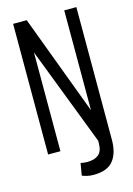

<svg xmlns="http://www.w3.org/2000/svg" viewBox="-129 -766 687 995"><g transform="rotate(-15 214.5 -269.0)"><path d="M45 0V-701H118L319 -164V-700H384V12Q384 82 352.5 122.5Q321 163 246 163Q227 163 212 159.5Q197 156 185 151L196 86Q205 88 214.5 89Q224 90 232 90Q271 90 292.5 72Q314 54 314 11V-2L111 -530V0Z"/></g></svg>

Font: Georama Condensed
Style: Regular
Weight: 400
Width: 3
Designer: Jean-Baptiste Levee
Foundry: Production Type
Version: Version 1.000